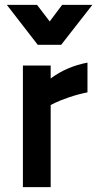

<svg xmlns="http://www.w3.org/2000/svg" viewBox="-20 -768 399 788"><path d="M74 0V-499H188V-446Q254 -495 339 -511V-389Q299 -381 261.5 -368Q224 -355 206 -346L188 -337V0ZM135 -584 8 -748H132L184 -680L235 -748H359L231 -584Z"/></svg>

Font: TitilliumText22L Rg
Style: Bold
Weight: 700
Designer: Campivisivi
Foundry: Campivisivi
Version: 1.000